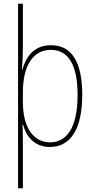

<svg xmlns="http://www.w3.org/2000/svg" viewBox="-20 -780 511 1032"><path d="M422 -270C422 -449 364 -537 254 -537C161 -537 119 -473 100 -405H98C101 -443 103 -490 103 -522V-760H77V232H103V-21C103 -56 102 -88 101 -110H104C119 -51 162 10 248 10C355 10 422 -80 422 -270ZM397 -270C397 -86 334 -15 249 -15C163 -15 103 -89 103 -232V-284C103 -426 157 -512 253 -512C350 -512 397 -427 397 -270Z"/></svg>

Font: Noto Sans Lao Condensed Thin
Style: Regular
Weight: 100
Width: 3
Designer: Monotype Design Team
Foundry: Monotype Imaging Inc.
Version: Version 2.003